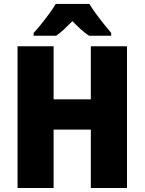

<svg xmlns="http://www.w3.org/2000/svg" viewBox="-20 -947 728 967"><path d="M619.6 0H437.5V-294.4H250V0H68.4V-713.9H250V-446.8H437.5V-713.9H619.6ZM430.2 -927.2Q443.8 -904.8 462.4 -879.2Q481 -853.5 501.2 -828.4Q521.5 -803.2 540 -781.2V-767.1H428.2Q407.7 -780.8 387.7 -798.8Q367.7 -816.9 344.7 -840.3Q320.8 -816.4 301.8 -798.6Q282.7 -780.8 263.2 -767.1H149.4V-781.2Q166 -798.8 187.5 -825.4Q209 -852.1 229 -879.6Q249 -907.2 260.7 -927.2Z"/></svg>

Font: Open Sans SemiCondensed ExtraBold
Style: Regular
Weight: 800
Width: 4
Designer: Monotype Design Team
Foundry: Monotype Imaging Inc.
Version: Version 3.000